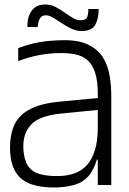

<svg xmlns="http://www.w3.org/2000/svg" viewBox="-20 -823 573 854"><path d="M415 0V-307Q415 -313 415 -328Q415 -343 415 -360Q415 -377 415 -390.5Q415 -404 415 -405Q415 -466 402 -503Q389 -540 366 -558Q343 -576 314 -581.5Q285 -587 253 -587Q202 -587 154.5 -578Q107 -569 61 -551V-609Q112 -628 156 -635.5Q200 -643 255 -644Q327 -646 371 -625Q415 -604 437.5 -568Q460 -532 467.5 -486.5Q475 -441 475 -394V0ZM231 11Q161 12 116.5 -4.5Q72 -21 50 -57Q28 -93 25 -146Q22 -214 41 -261Q60 -308 110 -335.5Q160 -363 247 -371L435 -389V-336L253 -318Q156 -309 118 -268.5Q80 -228 84 -159Q87 -111 105 -84.5Q123 -58 157.5 -48.5Q192 -39 242 -40Q281 -41 312.5 -52.5Q344 -64 366.5 -88.5Q389 -113 402 -154.5Q415 -196 415 -257L433 -113H411Q396 -64 371.5 -37.5Q347 -11 312 -1Q277 9 231 11ZM343 -685Q319 -685 296.5 -696Q274 -707 254.5 -720Q235 -733 217 -744Q199 -755 183 -755Q164 -755 156 -738Q148 -721 148 -703H102Q101 -748 121 -775.5Q141 -803 181 -803Q206 -803 227 -792Q248 -781 267 -767.5Q286 -754 303.5 -743.5Q321 -733 338 -733Q363 -733 368 -747Q373 -761 373 -783H419Q419 -741 404 -713Q389 -685 343 -685Z"/></svg>

Font: Matangi
Style: Regular
Weight: 400
Designer: Prashant Pant
Foundry: The Graphic Ant
Version: Version 3.002